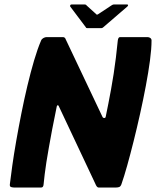

<svg xmlns="http://www.w3.org/2000/svg" viewBox="-20 -839 698 859"><path d="M439 -315Q441 -311 446.5 -311Q452 -311 453 -317Q459 -346 465 -376.5Q471 -407 477 -440Q483 -473 488.5 -508.5Q494 -544 498.5 -581Q503 -618 507 -658Q509 -673 517 -673H640Q647 -673 652.5 -669Q658 -665 658 -658Q658 -621 651 -568.5Q644 -516 632.5 -455Q621 -394 607 -331Q593 -268 578 -208Q563 -148 549 -98Q535 -48 523 -14Q519 -4 512.5 -2Q506 0 498 0H421Q413 0 406 -18L243 -364Q242 -368 238.5 -368Q235 -368 234 -363Q222 -306 213.5 -260.5Q205 -215 198.5 -178.5Q192 -142 187.5 -113Q183 -84 180 -59.5Q177 -35 175 -14Q174 0 164 0H44Q37 0 30 -2Q23 -4 24 -14Q28 -48 35 -98Q42 -148 52.5 -208Q63 -268 75.5 -331Q88 -394 102.5 -455Q117 -516 132.5 -568.5Q148 -621 164 -658Q167 -665 174.5 -669Q182 -673 188 -673H261Q271 -673 274 -663ZM371 -713Q365 -713 364 -717L294 -810Q293 -813 294.5 -816Q296 -819 300 -819H359Q365 -819 367 -815L410 -776Q413 -771 420 -776L479 -815Q485 -819 489 -819H548Q553 -819 553 -816Q553 -813 550 -810L442 -717Q438 -713 433 -713Z"/></svg>

Font: Glory ExtraBold
Style: Italic
Weight: 800
Italic angle: -12°
Version: Version 1.011